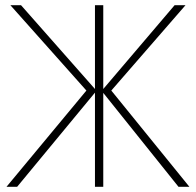

<svg xmlns="http://www.w3.org/2000/svg" viewBox="-20 -720 755 740"><path d="M61 -700 346 -377V-700H378V-377L653 -700H695L409 -371L710 0H668L378 -362V0H346V-363L46 0H5L313 -371L20 -700Z"/></svg>

Font: Jost* Thin
Style: Regular
Weight: 200
Version: Version 3.7